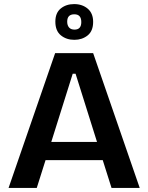

<svg xmlns="http://www.w3.org/2000/svg" viewBox="-20 -920 726 940"><path d="M22 0 250 -660H436L664 0H526L483 -136H203L160 0ZM336 -559 231 -225H455L350 -559ZM344 -725Q305 -725 278 -747Q251 -769 251 -814Q251 -857 277.5 -878.5Q304 -900 343 -900Q383 -900 409.5 -877.5Q436 -855 436 -813Q436 -768 409 -746.5Q382 -725 344 -725ZM345 -775Q378 -775 378 -812Q378 -850 344 -850Q309 -850 309 -814Q309 -796 318 -785.5Q327 -775 345 -775Z"/></svg>

Font: Bricolage Grotesque 12pt SemiBold
Style: Regular
Weight: 600
Designer: Mathieu Triay
Foundry: Atelier Triay
Version: Version 1.001; ttfautohint (v1.8.4.7-5d5b);gftools[0.9.33.de